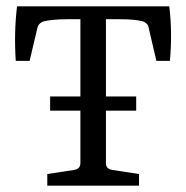

<svg xmlns="http://www.w3.org/2000/svg" viewBox="-20 -589 591 609"><path d="M139 -283H412V-238H139ZM130 0V-37L215 -50Q235 -53 235 -72V-528H192Q168 -528 148 -526Q128 -524 118 -521Q101 -515 98 -498L74 -396H30Q27 -442 28 -484Q29 -526 34 -569H517Q522 -526 522.5 -484Q523 -442 519 -396H476L452 -499Q451 -508 446 -513Q441 -518 434 -521Q409 -528 360 -528H316V-72Q316 -53 336 -50L421 -37V0Z"/></svg>

Font: Rasa
Style: Regular
Weight: 400
Designer: Anna Giedrys (Yrsa+Rasa design), David Brezina (Yrsa art-direction, Rasa art-direction, design)
Foundry: Rosetta Type Foundry
Version: Version 2.004